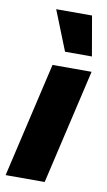

<svg xmlns="http://www.w3.org/2000/svg" viewBox="-85 -781 458 823"><g transform="rotate(10 144.0 -369.0)"><path d="M287 -500 171 0H1L117 -500ZM247 -738 277 -565H160L91 -738Z"/></g></svg>

Font: Work Sans
Style: Bold Italic
Weight: 700
Italic angle: -13°
Designer: Wei Huang
Foundry: Wei Huang
Version: Version 2.010; ttfautohint (v1.8.3)